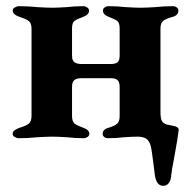

<svg xmlns="http://www.w3.org/2000/svg" viewBox="-20 -444 618 621"><path d="M481 123 475 76Q471 41 467 26.5Q463 12 453.5 5Q444 -2 424 -2Q408 -2 380 0Q358 3 329 3Q322 3 317 -1Q312 -5 312 -11Q312 -26 332 -31Q351 -37 359 -44Q367 -51 367 -69V-163Q367 -179 360 -185Q353 -191 339 -191H242Q228 -191 220.5 -185Q213 -179 213 -163V-69Q213 -51 221 -44.5Q229 -38 249 -31Q269 -24 269 -11Q269 -5 263 -1Q257 3 251 3Q222 3 198 0Q166 -2 150 -2Q133 -2 99 0Q72 3 41 3Q34 3 27.5 -1Q21 -5 21 -11Q21 -18 27 -22.5Q33 -27 44 -31Q64 -37 73 -44Q82 -51 82 -70V-351Q82 -369 73 -376Q64 -383 44 -389Q21 -397 21 -410Q21 -416 28 -420Q35 -424 42 -424Q72 -424 100 -421Q134 -419 150 -419Q165 -419 197 -421Q221 -424 250 -424Q256 -424 262 -420Q268 -416 268 -410Q268 -396 248 -389Q228 -382 220.5 -376Q213 -370 213 -352V-264Q213 -248 221 -242.5Q229 -237 243 -237H339Q353 -237 360 -242.5Q367 -248 367 -264V-352Q367 -370 359.5 -376Q352 -382 333 -389Q313 -396 313 -410Q313 -416 318.5 -420Q324 -424 331 -424Q361 -424 386 -421Q418 -419 434 -419Q451 -419 483 -421Q508 -424 539 -424Q546 -424 551.5 -420Q557 -416 557 -410Q557 -394 537 -389Q518 -384 508.5 -377Q499 -370 499 -352V-84Q499 -62 503 -54Q507 -46 517 -42Q524 -40 530 -39Q536 -38 540 -37Q558 -34 558 -24Q558 -21 553 11Q553 13 543 68Q535 109 534 121Q533 139 526 148Q519 157 508 157Q486 157 481 123Z"/></svg>

Font: EB Garamond
Style: Bold
Weight: 700
Designer: Georg Duffner and Octavio Pardo
Foundry: Georg Duffner
Version: Version 1.000; ttfautohint (v1.6)